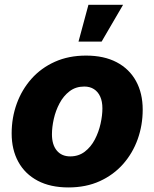

<svg xmlns="http://www.w3.org/2000/svg" viewBox="-20 -782 653 812"><path d="M269.5 10.7Q193.4 10.7 139.6 -17.6Q85.9 -45.9 57.6 -97.4Q29.3 -148.9 29.3 -217.8Q29.3 -284.2 50.8 -343.5Q72.3 -402.8 113 -448.7Q153.8 -494.6 212.2 -520.8Q270.5 -546.9 343.8 -546.9Q419.9 -546.9 473.4 -518.8Q526.9 -490.7 555.2 -439.2Q583.5 -387.7 583.5 -318.4Q583.5 -252.9 562.5 -193.8Q541.5 -134.8 501 -88.6Q460.4 -42.5 402.1 -15.9Q343.8 10.7 269.5 10.7ZM276.9 -120.6Q312.5 -120.6 338.6 -140.6Q364.7 -160.6 381.1 -192.1Q397.5 -223.6 405.3 -258.8Q413.1 -293.9 413.1 -323.7Q413.1 -353 403.8 -373.5Q394.5 -394 377.4 -405Q360.4 -416 336.4 -416Q300.3 -416 274.4 -396.2Q248.5 -376.5 231.9 -345.2Q215.3 -314 207.5 -279.1Q199.7 -244.1 199.7 -213.9Q199.7 -169.9 220.2 -145.3Q240.7 -120.6 276.9 -120.6ZM312 -606 354 -761.7H500.5L409.7 -606Z"/></svg>

Font: Inter 18pt ExtraBold
Style: Italic
Weight: 800
Italic angle: -9.3988°
Designer: Rasmus Andersson
Foundry: rsms
Version: Version 4.001;git-66647c0bb